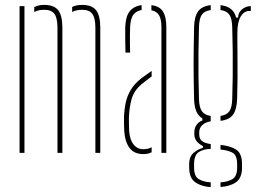

<svg xmlns="http://www.w3.org/2000/svg" viewBox="-20 -625 1056 785"><path d="M60 0V-600H80V0ZM370 0V-514Q369.5 -552.5 357 -568.8Q344.5 -585 316 -585Q291.5 -585 275 -576V-596.5Q283.5 -601 293.8 -603Q304 -605 316 -605Q355 -605 372.2 -584Q389.5 -563 390 -514V0ZM215 0V-514Q214.5 -552.5 202 -568.8Q189.5 -585 161 -585Q149 -585 138.8 -582.8Q128.5 -580.5 120 -576V-596Q128.5 -600.5 138.8 -602.8Q149 -605 161 -605Q200 -605 217.2 -584Q234.5 -563 235 -514V0Z M488 -90Q487.5 -105 487 -118Q486.5 -131 487 -145Q488 -177 494 -205.2Q500 -233.5 515 -258.2Q530 -283 558 -305Q568 -312 578.5 -319.8Q589 -327.5 600 -335V-312.5Q591 -306 580.8 -298Q570.5 -290 558 -280Q527.5 -254 518 -219.5Q508.5 -185 507 -145Q507 -137 507.2 -121.5Q507.5 -106 508 -90Q510.5 -54 526 -34.5Q541.5 -15 566 -15Q586 -15 600 -23V-2.5Q586.5 5 566 5Q528 5 509.2 -20.8Q490.5 -46.5 488 -90ZM493 -410Q492.5 -437 492 -464.8Q491.5 -492.5 492 -514Q493.5 -557 509.8 -578.2Q526 -599.5 559 -604V-584Q537.5 -580.5 525.5 -565Q513.5 -549.5 512 -514Q511.5 -499.5 511.2 -482.2Q511 -465 511.2 -446.5Q511.5 -428 512 -410ZM640 0V-514Q640 -545.5 630.8 -562Q621.5 -578.5 599 -583V-604Q633 -599.5 646.5 -577.8Q660 -556 660 -514V0Z M841.5 140Q802.5 137.5 778 120Q753.5 102.5 753.5 60Q753.5 56 753.5 52.8Q753.5 49.5 753.5 46Q753.5 14.5 772.5 -1Q791.5 -16.5 809.5 -20V-28Q774.5 -45.5 774.5 -76Q774.5 -78.5 774.5 -80.2Q774.5 -82 774.5 -84Q774.5 -103.5 785.5 -116.8Q796.5 -130 807.5 -132V-141Q790.5 -151 782.5 -170.2Q774.5 -189.5 773.5 -220Q772.5 -262.5 772 -295.2Q771.5 -328 771.5 -359.5Q771.5 -391 772 -427.5Q772.5 -464 773.5 -514Q774.5 -557 790 -578.5Q805.5 -600 841.5 -604V-584Q816 -580.5 805.2 -565Q794.5 -549.5 793.5 -514Q792 -464.5 791.5 -414Q791 -363.5 791.5 -314.5Q792 -265.5 793.5 -220Q794.5 -185 805.8 -169.8Q817 -154.5 841.5 -151V-129Q820 -125.5 807.2 -113.8Q794.5 -102 794.5 -84Q794.5 -82 794.5 -80.2Q794.5 -78.5 794.5 -76Q794.5 -57.5 805.8 -48.5Q817 -39.5 841.5 -36V-16Q812.5 -16 793 -3.5Q773.5 9 773.5 46Q773.5 49.5 773.5 53.2Q773.5 57 773.5 61Q773.5 96 793 107.5Q812.5 119 841.5 120.5ZM881.5 139.5V120.5Q910.5 119 930 107.5Q949.5 96 949.5 61Q949.5 57 949.5 53.2Q949.5 49.5 949.5 46Q949.5 9 930.2 -1Q911 -11 881.5 -13.5V-32.5Q922.5 -28.5 946 -13Q969.5 2.5 969.5 46Q969.5 49.5 969.5 52.8Q969.5 56 969.5 60Q969.5 102.5 945.2 119.8Q921 137 881.5 139.5ZM881.5 -131V-151Q906.5 -154.5 917.5 -169.8Q928.5 -185 929.5 -220Q931 -265.5 931.5 -314.5Q932 -363.5 931.5 -414Q931 -464.5 929.5 -514Q928.5 -549.5 917.8 -565Q907 -580.5 881.5 -584V-604Q934.5 -598 945.5 -553H953.5Q953.5 -573.5 969.5 -586.8Q985.5 -600 1005.5 -600V-580H998.5Q977.5 -580 964 -557.2Q950.5 -534.5 950.5 -491V-468Q950.5 -418 951 -380.8Q951.5 -343.5 951.2 -306.5Q951 -269.5 949.5 -220Q948 -177.5 932.8 -156.2Q917.5 -135 881.5 -131Z"/></svg>

Font: Big Shoulders Stencil Thin
Style: Regular
Weight: 100
Designer: Patric King
Foundry: XO Type Co
Version: Version 2.001